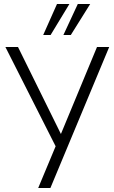

<svg xmlns="http://www.w3.org/2000/svg" viewBox="-20 -940 570 960"><path d="M171 0 265 -225 264 -197 7 -705H70L290 -259H280L465 -705H526L232 0ZM196 -765 265 -920H327L233 -765ZM297 -765 369 -920H431L334 -765Z"/></svg>

Font: Nunito Sans 10pt Condensed Light
Style: Regular
Weight: 300
Width: 3
Designer: Vernon Adams
Foundry: Vernon Adams
Version: Version 3.101;gftools[0.9.27]